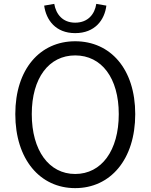

<svg xmlns="http://www.w3.org/2000/svg" viewBox="-20 -958 777 991"><path d="M368 13C550 13 678 -135 678 -369C678 -602 550 -745 368 -745C187 -745 59 -602 59 -369C59 -135 187 13 368 13ZM368 -60C233 -60 144 -181 144 -369C144 -556 233 -672 368 -672C504 -672 593 -556 593 -369C593 -181 504 -60 368 -60ZM368 -787C470 -787 520 -855 529 -929L477 -938C469 -885 434 -841 368 -841C303 -841 269 -885 260 -938L208 -929C218 -855 267 -787 368 -787Z"/></svg>

Font: Genne Gothic Normal
Style: Regular
Weight: 350
Designer: Ryoko NISHIZUKA (kana & ideographs); Paul D. Hunt (Latin, Greek & Cyrillic); Wenlong ZHANG (bopomofo); Sandoll Communica
Foundry: Adobe Systems Incorporated
Version: Version 1.004;PS 1.004;hotconv 16.6.51;makeotf.lib2.5.65220